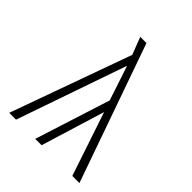

<svg xmlns="http://www.w3.org/2000/svg" viewBox="-196 -791 897 897"><g transform="rotate(45 252.5 -342.0)"><path d="M485 0H438L332 -316L235 0H193L312 -373L255 -545L66 0H21L236 -598L203 -684H244Z"/></g></svg>

Font: Fira Sans Condensed ExtraLight
Style: Regular
Weight: 275
Width: 3
Designer: Carrois Corporate & Edenspiekermann AG
Foundry: Carrois Corporate GbR & Edenspiekermann AG
Version: Version 4.203